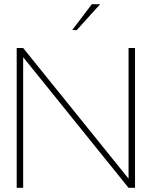

<svg xmlns="http://www.w3.org/2000/svg" viewBox="-20 -900 727 920"><path d="M60 -670V0H91V-626L596 0H627V-670H596V-44L91 -670ZM326 -756H348L460 -880H420Z"/></svg>

Font: LT Wave Thin
Style: Regular
Weight: 100
Designer: Daniel Lyons
Version: Version 2.5 (Glyphs App)